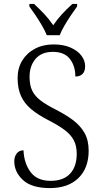

<svg xmlns="http://www.w3.org/2000/svg" viewBox="-20 -951 520 981"><path d="M235 10Q142 10 97.5 -31Q53 -72 53 -127Q53 -151 65.5 -167Q78 -183 100 -183Q103 -116 136.5 -71.5Q170 -27 239 -27Q304 -27 338 -63.5Q372 -100 372 -165Q372 -206 357 -234.5Q342 -263 310 -287Q278 -311 225 -338Q173 -365 139 -393.5Q105 -422 87.5 -460Q70 -498 70 -552Q70 -603 93.5 -641.5Q117 -680 158.5 -702Q200 -724 254 -724Q304 -724 340.5 -708Q377 -692 396 -666.5Q415 -641 415 -613Q415 -586 401.5 -573Q388 -560 365 -560Q365 -614 337 -650Q309 -686 250 -686Q192 -686 161.5 -650Q131 -614 131 -558Q131 -516 144.5 -488Q158 -460 187.5 -437.5Q217 -415 265 -391Q314 -366 352 -338Q390 -310 411.5 -272.5Q433 -235 433 -181Q433 -92 380.5 -41Q328 10 235 10ZM219 -771Q210 -794 194.5 -820.5Q179 -847 161.5 -873Q144 -899 130 -918V-931H154Q183 -904 207 -878.5Q231 -853 252 -822Q273 -853 296.5 -878.5Q320 -904 350 -931H374V-918Q360 -899 342.5 -873Q325 -847 309.5 -820.5Q294 -794 285 -771Z"/></svg>

Font: Noto Serif Tamil SemiCondensed Light
Style: Regular
Weight: 300
Width: 4
Designer: Indian Type Foundry, Tom Grace, and the Monotype Design Team
Foundry: Monotype Imaging Inc.
Version: Version 2.004; ttfautohint (v1.8.4.7-5d5b)